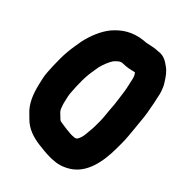

<svg xmlns="http://www.w3.org/2000/svg" viewBox="-270 -891 1227 1227"><g transform="rotate(45 343.0 -277.5)"><path d="M314 -744.5C313.1 -744.5 311.5 -744.4 310.3 -744.3C218 -735.1 159.7 -693.7 113.4 -640.3C73.8 -592.7 45.4 -522.7 31.3 -456.9C31.2 -456.5 31.1 -455.7 31 -455.2L23 -406.9C17.2 -369.5 12.5 -331.5 12.5 -286C12.5 -264.5 12.8 -245.1 13.5 -223.1C16.2 -184.9 14.7 -150.6 24.5 -110.4C38.6 -46.8 53.6 15.2 91.1 68.2C105 88.7 120.5 101.5 131.5 112.5L148.5 129.5C189.4 170.4 245.6 190.4 308.3 198.2C342.8 202.5 376.6 206.5 419 206.5C429.8 206.5 439.2 205.2 449.3 204.4C493.2 201.7 528.4 184.9 552.7 169.9C649.1 110.6 673.5 -12.8 673.5 -140V-185C673.5 -222.4 668.9 -260.4 666.3 -292.4L661.4 -342.2C658.1 -385.9 653.5 -426 644.7 -467.5C640.6 -488.3 638 -510.2 631.2 -535C627 -550.1 626 -569 617.4 -593.5C611 -611.5 604.1 -631.1 588.2 -653.8C572.2 -679.4 554.3 -707.4 521.1 -730C506.1 -740.2 471.4 -769.6 422 -760.5C373.6 -759.8 341.3 -744.5 314 -744.5ZM412.6 -560.9C415.8 -556 418.6 -551.8 423.6 -544.7C425.2 -541.1 427.4 -534.3 431 -524.6C433.3 -518.7 433.3 -507.3 439.8 -484.2C448.4 -449.4 455.1 -405.7 459.8 -363.6L464.7 -324.2L468.6 -274.1C470.8 -245.9 475.5 -213.1 475.5 -185V-140C475.5 -128.5 474.9 -118.1 473.7 -106.8C471.2 -80.4 470 -52 465.8 -36C456.3 -3 451.1 3.8 433.4 7.5C427.4 7.6 421.9 7.8 413.5 8.5H400.8C379.1 6.4 351.3 4.3 333.7 1.1C319.9 -1.4 301.8 -3 296.4 -5.2C288.2 -10.2 280.1 -20 269.9 -29C253.4 -43.7 244.8 -53.4 239.9 -69.8C234.6 -87.4 232 -88.4 226.6 -114C220.1 -142.6 215.9 -155.4 214.4 -181.7C211.7 -213 210.5 -250.1 210.5 -285C210.5 -334.8 217.7 -373.5 225.8 -419.7C233.2 -451.8 250.2 -492.7 265.1 -513.3C283.7 -533.8 298.3 -546.5 318 -546.5C357.6 -546.5 383.6 -554.6 412.6 -560.9Z"/></g></svg>

Font: Smoothie
Style: ExBd
Weight: 800
Foundry: Cannot Into Space Fonts
Version: Version 0.8